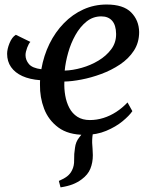

<svg xmlns="http://www.w3.org/2000/svg" viewBox="-20 -587 664 850"><path d="M248 242.5 240.5 214Q263 204.5 277 193.8Q291 183 299 166.5Q309 147 308.2 120.8Q307.5 94.5 312 67.5Q315 41 330.5 21.8Q346 2.5 356.5 -11.5L417 -48.5Q399 -27.5 393.2 -5.2Q387.5 17 388 45.5Q388.5 57.5 389.8 72Q391 86.5 391 100Q391 132.5 380.2 159.5Q369.5 186.5 341.5 207Q323.5 220.5 301.8 229Q280 237.5 248 242.5ZM114.5 -401.5Q107.5 -395 100.2 -375.8Q93 -356.5 93 -343Q93 -321.5 108 -303.5Q123 -285.5 163 -280.5Q173.5 -341 199 -393Q224.5 -445 262.8 -484.2Q301 -523.5 349 -545.2Q397 -567 452 -567Q526 -567 560.5 -532.2Q595 -497.5 596 -445.5Q596 -398.5 572.8 -362.8Q549.5 -327 511.2 -301.5Q473 -276 428.2 -259.5Q383.5 -243 340.5 -234.8Q297.5 -226.5 265 -226Q263.5 -194.5 268.8 -164.2Q274 -134 287 -109.2Q300 -84.5 322.5 -70Q345 -55.5 378 -55.5Q408.5 -55.5 438 -64.8Q467.5 -74 494.5 -91.5Q521.5 -109 544.5 -133.5L566 -95Q552.5 -75 522.5 -50.2Q492.5 -25.5 450.2 -7.8Q408 10 355.5 10Q282.5 10 238.5 -22.5Q194.5 -55 175.2 -105.8Q156 -156.5 157 -212Q157 -217 157 -222Q157 -227 157.5 -232Q111.5 -235.5 79 -250.2Q46.5 -265 29 -290Q11.5 -315 11.5 -349Q11.5 -369.5 22.2 -396Q33 -422.5 50 -433ZM428.5 -514.5Q391.5 -514.5 363 -491.5Q334.5 -468.5 314 -432Q293.5 -395.5 281.8 -353.8Q270 -312 266.5 -274.5Q302 -275.5 341.8 -286.8Q381.5 -298 416 -318.8Q450.5 -339.5 472.5 -369Q494.5 -398.5 494 -437Q493.5 -475.5 476.5 -495Q459.5 -514.5 428.5 -514.5Z"/></svg>

Font: Merriweather 20pt
Style: Italic
Weight: 400
Italic angle: -7.8°
Version: Version 2.101